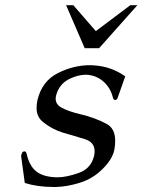

<svg xmlns="http://www.w3.org/2000/svg" viewBox="-20 -725 561 756"><path d="M240.2 -704.6H268.6L357.4 -602.5L493.2 -704.6H521L370.1 -535.2H313.5ZM433.6 -331.5H432.1Q426.3 -332 423.8 -343.3Q414.6 -379.9 386.7 -404.3Q358.9 -428.7 320.3 -430.7H318.4Q288.1 -430.7 254.9 -415Q222.2 -399.4 207.5 -367.7Q202.6 -356.9 200.7 -348.1Q199.2 -341.8 199.2 -336.4Q199.2 -314.5 221.2 -301.8Q249 -286.1 299.8 -274.4Q351.6 -262.2 397.9 -238.3Q433.6 -220.2 433.6 -170.9Q433.6 -154.8 430.7 -138.2L429.7 -133.3Q421.9 -97.2 383.8 -59.6Q345.7 -21.5 295.9 -5.9Q246.1 9.8 202.1 11.2H189Q128.9 11.2 77.6 -4.4L63 -111.8L66.4 -121.6Q68.4 -128.9 77.1 -128.9H78.1Q83 -127.9 85.4 -117.2Q96.7 -69.3 124.5 -48.8Q151.9 -28.3 202.1 -26.9H208Q242.7 -27.3 289.6 -43.9Q336.4 -60.5 349.1 -106.4L350.1 -109.4Q352.5 -120.1 352.5 -129.4Q352.5 -165 314.9 -176.8Q268.1 -191.4 226.6 -203.1Q185.5 -215.8 149.9 -244.1Q124 -264.6 124 -299.8Q124 -314 127 -328.1L127.4 -330.6Q145.5 -406.2 208.5 -437.5Q270.5 -468.3 333.5 -468.3Q334.5 -468.3 335.4 -468.3Q341.3 -468.3 347.2 -467.8Q418 -463.9 473.1 -424.3L442.9 -338.9Q440.4 -331.5 433.6 -331.5Z"/></svg>

Font: Caudex
Style: Italic
Weight: 400
Italic angle: -13°
Version: Version 1.04